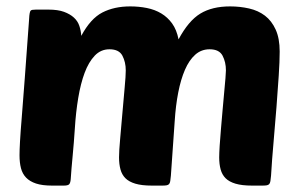

<svg xmlns="http://www.w3.org/2000/svg" viewBox="-20 -580 942 600"><path d="M214 -180Q211 -134 207 -92.5Q203 -51 201 -20Q200 -8 196 -4Q192 0 179 0H143Q112 0 92.5 -6.5Q73 -13 61.5 -25Q50 -37 45.5 -54.5Q41 -72 41 -95Q41 -110 42.5 -137.5Q44 -165 48 -213.5Q52 -262 57.5 -336.5Q63 -411 71 -521Q72 -543 76 -547Q79 -550 92 -550H131Q161 -550 180 -543Q199 -536 211 -525Q223 -514 228 -499Q233 -484 234 -468Q263 -522 300 -541Q337 -560 387 -560Q414 -560 439 -555Q464 -550 484 -538Q504 -526 518 -506.5Q532 -487 538 -457Q569 -515 606 -537.5Q643 -560 699 -560Q730 -560 758.5 -553.5Q787 -547 808 -531Q829 -515 841.5 -487.5Q854 -460 854 -419Q854 -388 851 -343Q848 -298 844 -245.5Q840 -193 835 -137.5Q830 -82 827 -31Q826 -20 825 -14Q824 -8 821.5 -5Q819 -2 814 -1Q809 0 800 0H768Q736 0 716 -6Q696 -12 685 -23Q674 -34 669.5 -50.5Q665 -67 665 -88Q665 -101 666.5 -125Q668 -149 670.5 -177Q673 -205 675.5 -235Q678 -265 680.5 -290.5Q683 -316 684.5 -335Q686 -354 686 -360Q686 -386 675.5 -406Q665 -426 635 -426Q609 -426 590 -409Q571 -392 558 -362Q545 -332 537 -291Q529 -250 526 -202Q524 -171 521 -131Q518 -91 514 -31Q513 -20 512 -14Q511 -8 508.5 -5Q506 -2 501 -1Q496 0 487 0H455Q423 0 403 -6Q383 -12 372 -23Q361 -34 356.5 -50.5Q352 -67 352 -88Q352 -108 355.5 -146.5Q359 -185 362.5 -226.5Q366 -268 369.5 -305.5Q373 -343 373 -360Q373 -386 362.5 -406Q352 -426 322 -426Q295 -426 276 -406Q257 -386 244.5 -352.5Q232 -319 224.5 -274Q217 -229 214 -180Z"/></svg>

Font: Poetsen One
Style: Regular
Weight: 400
Designer: Pablo Impallari, Rodrigo Fuenzalida
Foundry: Pablo Impallari, Rodrigo Fuenzalida
Version: Version 1.001; ttfautohint (v0.93) -l 8 -r 50 -G 200 -x 14 -